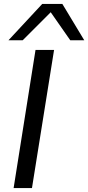

<svg xmlns="http://www.w3.org/2000/svg" viewBox="-20 -953 447 973"><path d="M49 0 160 -700H254L142 0ZM23 -749 194 -933H296L407 -749H336L237 -891L95 -749Z"/></svg>

Font: Georama Extended
Style: Italic
Weight: 400
Width: 7
Italic angle: -9°
Designer: Jean-Baptiste Levee
Foundry: Production Type
Version: Version 1.000